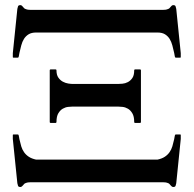

<svg xmlns="http://www.w3.org/2000/svg" viewBox="-20 -728 773 767"><path d="M608.9 -90.3Q627 -94.2 638.4 -101.8Q649.9 -109.4 657.2 -119.9Q664.6 -130.4 668.5 -143.3Q672.4 -156.2 675.8 -171.9Q676.8 -176.3 677.7 -182.4Q678.7 -188.5 679.7 -189.5Q680.7 -190.9 683.1 -190.9H699.2Q702.1 -190.9 702.1 -189V-172.9L684.1 3.9Q683.1 9.3 681.4 14.2Q679.7 19 672.4 19Q668.9 19 666.5 17.1Q664.1 15.1 661.9 12.7Q659.7 10.3 657.5 7.6Q655.3 4.9 652.3 3.9Q646.5 1.5 641.4 0.7Q636.2 0 629.9 0H103.5Q97.2 0 92 0.7Q86.9 1.5 81.1 3.9Q78.1 4.9 75.9 7.6Q73.7 10.3 71.5 12.7Q69.3 15.1 66.9 17.1Q64.5 19 61 19Q53.7 19 52 14.2Q50.3 9.3 49.3 3.9L31.2 -172.9V-189Q31.2 -190.9 34.2 -190.9H50.3Q52.7 -190.9 53.7 -189.5Q54.7 -188.5 55.7 -182.4Q56.6 -176.3 57.6 -171.9Q61 -156.2 64.9 -143.3Q68.8 -130.4 76.2 -119.9Q83.5 -109.4 95 -101.8Q106.4 -94.2 124.5 -90.3ZM124.5 -598.1Q106 -598.1 94.5 -591.1Q83 -584 75.9 -572.8Q68.8 -561.5 64.9 -546.6Q61 -531.7 57.6 -516.6Q56.6 -512.2 55.7 -506.1Q54.7 -500 53.7 -499Q52.7 -497.6 50.3 -497.6H34.2Q31.2 -497.6 31.2 -499.5V-515.6L49.3 -692.4Q50.3 -697.8 52 -702.6Q53.7 -707.5 61 -707.5Q64.5 -707.5 66.9 -705.6Q69.3 -703.6 71.5 -700.9Q73.7 -698.2 75.9 -695.8Q78.1 -693.4 81.1 -692.4Q86.9 -689.9 92 -689.2Q97.2 -688.5 103.5 -688.5H629.9Q636.2 -688.5 641.4 -689.2Q646.5 -689.9 652.3 -692.4Q655.3 -693.4 657.5 -695.8Q659.7 -698.2 661.9 -700.9Q664.1 -703.6 666.5 -705.6Q668.9 -707.5 672.4 -707.5Q679.7 -707.5 681.4 -702.6Q683.1 -697.8 684.1 -692.4L702.1 -515.6V-499.5Q702.1 -497.6 699.2 -497.6H683.1Q680.7 -497.6 679.7 -499Q678.7 -500 677.7 -506.1Q676.8 -512.2 675.8 -516.6Q672.4 -531.7 668.5 -546.6Q664.6 -561.5 657.5 -572.8Q650.4 -584 638.9 -591.1Q627.4 -598.1 608.9 -598.1ZM450.7 -392.6Q457.5 -392.6 468.8 -393.6Q480 -394.5 490.5 -399.9Q501 -405.3 508.5 -416Q516.1 -426.8 516.1 -446.8Q516.1 -450.7 520 -450.7H539.1Q543 -450.7 543 -446.8V-240.7Q543 -238.3 541.5 -237.5Q540 -236.8 539.1 -236.8H520Q517.6 -236.8 516.8 -238.3Q516.1 -239.7 516.1 -240.7Q516.1 -263.2 508.5 -275.6Q501 -288.1 490.7 -293.9Q480.5 -299.8 469.5 -301Q458.5 -302.2 451.7 -302.2H270Q263.2 -302.2 252.2 -301Q241.2 -299.8 231 -293.9Q220.7 -288.1 213.1 -275.6Q205.6 -263.2 205.6 -240.7Q205.6 -239.7 204.8 -238.3Q204.1 -236.8 201.7 -236.8H182.6Q181.6 -236.8 180.2 -237.5Q178.7 -238.3 178.7 -240.7V-446.8Q178.7 -450.7 182.6 -450.7H201.7Q205.6 -450.7 205.6 -446.8Q205.6 -428.7 213.1 -418Q220.7 -407.2 231.2 -401.6Q241.7 -396 252.9 -394.3Q264.2 -392.6 271 -392.6Z"/></svg>

Font: Cardo
Style: Bold
Weight: 700
Designer: David J. Perry
Foundry: David J. Perry
Version: Version 1.0011